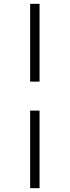

<svg xmlns="http://www.w3.org/2000/svg" viewBox="-20 -889 363 1000"><path d="M186 -869V-464H137V-869ZM186 -313V91H137V-313Z"/></svg>

Font: Merriweather 144pt
Style: Bold
Weight: 700
Version: Version 2.100